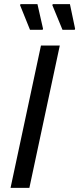

<svg xmlns="http://www.w3.org/2000/svg" viewBox="-20 -908 383 928"><path d="M31 0 178 -688H269L122 0ZM186 -764H125L77 -883L79 -888H161L188 -769ZM341 -764H282L233 -883L235 -888H318L343 -769Z"/></svg>

Font: Saira Semi Condensed
Style: Italic
Weight: 400
Width: 4
Italic angle: -12°
Designer: Hector Gatti with collaboration of the Omnibus-Type team
Foundry: Omnibus-Type
Version: Version 1.001; ttfautohint (v1.8)